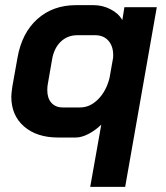

<svg xmlns="http://www.w3.org/2000/svg" viewBox="-20 -527 644 747"><path d="M374 -42Q350 -19 323.5 -5.5Q297 8 275 8H206Q123 8 73.5 -35Q24 -78 24 -151Q24 -162 28 -190L48 -302Q65 -399 125.5 -453Q186 -507 276 -507H343Q379 -507 410 -491Q441 -475 456 -449L464 -499H590L467 200H331ZM292 -109Q330 -109 361.5 -140.5Q393 -172 406 -223L420 -302Q423 -342 404 -366Q385 -390 350 -390H281Q242 -390 215.5 -364Q189 -338 182 -292L166 -200Q164 -191 164 -176Q164 -145 180 -127Q196 -109 224 -109Z"/></svg>

Font: Bai Jamjuree
Style: Bold Italic
Weight: 700
Italic angle: -10°
Designer: Katatrad Aksorn Co.,Ltd.
Foundry: Cadson Demak Co.,Ltd.
Version: Version 1.000; ttfautohint (v1.6)